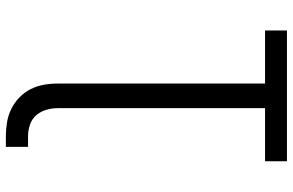

<svg xmlns="http://www.w3.org/2000/svg" viewBox="-188 -586 977 640"><g transform="rotate(90 300.0 -266.5)"><path d="M434 202Q411 202 387.5 198Q364 194 343 183.5Q322 173 305 156.5Q288 140 277.5 119Q267 98 263 75Q259 52 259 29V-662H82V-735H518V-662H341V29Q341 48 346.5 67Q352 86 364.5 100.5Q377 115 396 121.5Q415 128 434 128H470V202Z"/></g></svg>

Font: Iosevka Fixed Extended
Style: Regular
Weight: 400
Width: 7
Monospace: yes
Designer: Belleve Invis
Foundry: Belleve Invis
Version: Version 24.1.1; ttfautohint (v1.8.4)